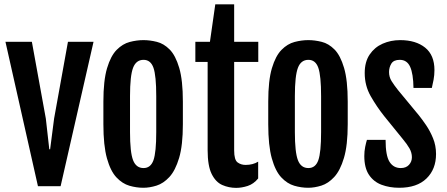

<svg xmlns="http://www.w3.org/2000/svg" viewBox="-20 -867 2080 894"><path d="M5.4 -672.4H128.4L193.4 -314.9L209.5 -171.9H213.4L231.9 -314.9L296.4 -672.4H415.5L262.2 0H156.7Z M647.5 7.3Q615.2 7.3 582.5 -2.2Q549.8 -11.7 522.2 -41Q494.6 -70.3 478 -129.6Q461.4 -189 461.4 -288.6V-394Q461.4 -492.2 478.5 -549.6Q495.6 -606.9 523.4 -635Q551.3 -663.1 584 -671.6Q616.7 -680.2 647.9 -680.2Q678.2 -680.2 710.4 -672.1Q742.7 -664.1 770 -636.5Q797.4 -608.9 814.5 -551Q831.5 -493.2 831.5 -394V-288.6Q831.5 -190.4 814 -131.6Q796.4 -72.8 768.6 -42.7Q740.7 -12.7 708.7 -2.7Q676.8 7.3 647.5 7.3ZM648.4 -84.5Q681.6 -84.5 694.6 -121.1Q707.5 -157.7 707.5 -252V-419.4Q707.5 -514.2 694.6 -551.3Q681.6 -588.4 648.4 -588.4Q613.8 -588.4 599.6 -551.3Q585.4 -514.2 585.4 -419.4V-252Q585.4 -157.7 599.6 -121.1Q613.8 -84.5 648.4 -84.5Z M946.8 -578.6H889.6V-672.4H957.5L982.4 -846.7H1070.3V-672.4H1182.6V-578.6H1070.3V-166.5Q1070.3 -122.6 1086.2 -110.8Q1102.1 -99.1 1123.5 -99.1Q1157.7 -99.1 1182.1 -114.3V-36.1Q1161.1 -10.3 1133.3 -1.2Q1105.5 7.8 1079.6 7.8Q1045.4 7.8 1014.9 -5.6Q984.4 -19 965.6 -56.9Q946.8 -94.7 946.8 -167.5Z M1415 7.3Q1382.8 7.3 1350.1 -2.2Q1317.4 -11.7 1289.8 -41Q1262.2 -70.3 1245.6 -129.6Q1229 -189 1229 -288.6V-394Q1229 -492.2 1246.1 -549.6Q1263.2 -606.9 1291 -635Q1318.8 -663.1 1351.6 -671.6Q1384.3 -680.2 1415.5 -680.2Q1445.8 -680.2 1478 -672.1Q1510.3 -664.1 1537.6 -636.5Q1564.9 -608.9 1582 -551Q1599.1 -493.2 1599.1 -394V-288.6Q1599.1 -190.4 1581.5 -131.6Q1564 -72.8 1536.1 -42.7Q1508.3 -12.7 1476.3 -2.7Q1444.3 7.3 1415 7.3ZM1416 -84.5Q1449.2 -84.5 1462.2 -121.1Q1475.1 -157.7 1475.1 -252V-419.4Q1475.1 -514.2 1462.2 -551.3Q1449.2 -588.4 1416 -588.4Q1381.3 -588.4 1367.2 -551.3Q1353 -514.2 1353 -419.4V-252Q1353 -157.7 1367.2 -121.1Q1381.3 -84.5 1416 -84.5Z M1676.3 -140.6Q1676.3 -162.6 1680.4 -183.1Q1684.6 -203.6 1688.5 -215.8H1775.4Q1775.4 -142.6 1793.7 -113.5Q1812 -84.5 1846.2 -84.5Q1870.6 -84.5 1884.3 -99.4Q1897.9 -114.3 1897.9 -134.8Q1897.9 -156.2 1886.5 -176.3Q1875 -196.3 1855 -220.2L1768.6 -326.7Q1733.4 -371.1 1705.8 -419.7Q1678.2 -468.3 1678.2 -526.9Q1678.2 -579.1 1701.2 -613Q1724.1 -647 1761.7 -663.6Q1799.3 -680.2 1843.3 -680.2Q1916 -680.2 1959.5 -645.3Q2002.9 -610.4 2002.9 -540.5Q2002.9 -517.6 1998.8 -495.4Q1994.6 -473.1 1990.7 -457.5H1905.3Q1904.3 -523.9 1889.6 -556.2Q1875 -588.4 1841.3 -588.4Q1813 -588.4 1802.2 -570.8Q1791.5 -553.2 1791.5 -531.7Q1791.5 -508.3 1803.2 -489.5Q1814.9 -470.7 1833.5 -447.3L1931.2 -329.1Q1945.3 -311.5 1963.9 -284.4Q1982.4 -257.3 1996.3 -223.4Q2010.3 -189.5 2010.3 -149.9Q2010.3 -79.1 1965.8 -35.9Q1921.4 7.3 1838.9 7.3Q1793.9 7.3 1756.8 -6.6Q1719.7 -20.5 1698 -53Q1676.3 -85.4 1676.3 -140.6Z"/></svg>

Font: Fjalla One
Style: Regular
Weight: 400
Designer: Irina Smirnova, Eben Sorkin
Foundry: Sorkin Type
Version: Version 1.002; ttfautohint (v1.8.4.7-5d5b);gftools[0.9.25]